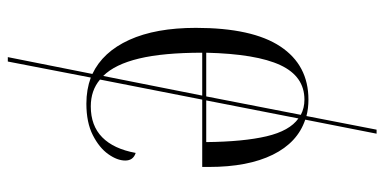

<svg xmlns="http://www.w3.org/2000/svg" viewBox="-260 -494 960 479"><g transform="rotate(90 219.5 -254.0)"><path d="M238 10Q203 10 173 -1L133 206H122L164 -5Q109 -31 79 -97Q49 -163 49 -263Q49 -404 95.5 -474Q142 -544 228 -544Q250 -544 269 -539L303 -714H313L278 -536Q335 -517 365.5 -455Q396 -393 396 -296V-279H228L178 -24Q205 -1 245 -1Q293 -1 322 -29.5Q351 -58 361 -113Q380 -107 380 -87Q380 -67 364 -44.5Q348 -22 316.5 -6Q285 10 238 10ZM111 -289H220L266 -525Q249 -534 228 -534Q170 -534 142 -474Q114 -414 111 -289ZM334 -289Q333 -382 319.5 -439.5Q306 -497 275 -519L230 -289ZM111 -279Q111 -182 125.5 -121.5Q140 -61 169 -32L218 -279Z"/></g></svg>

Font: Noto Serif Display Condensed Light
Style: Regular
Weight: 300
Width: 3
Designer: Monotype Design Team
Foundry: Monotype Imaging Inc.
Version: Version 2.009